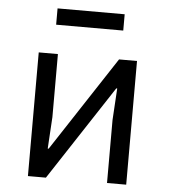

<svg xmlns="http://www.w3.org/2000/svg" viewBox="-51 -751 702 798"><g transform="rotate(5 300.0 -352.5)"><path d="M95 0H170L429 -395H433L425 -263V0H505V-516H430L171 -121H167L175 -253V-516H95ZM157 -637H437V-705H157Z"/></g></svg>

Font: IBM Mono
Style: Regular
Weight: 400
Monospace: yes
Designer: Mike Abbink, Paul van der Laan, Pieter van Rosmalen
Foundry: Bold Monday
Version: Version 2.3